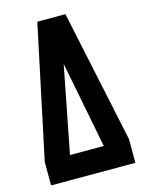

<svg xmlns="http://www.w3.org/2000/svg" viewBox="-108 -760 620 825"><g transform="rotate(-15 202.5 -347.5)"><path d="M390.1 0H15.1V-105L140.1 -694.8H265.1L390.1 -105ZM277.8 -105 202.6 -490.2 127.4 -105Z"/></g></svg>

Font: Horta
Style: Regular
Weight: 600
Width: 3
Version: Version 0.11